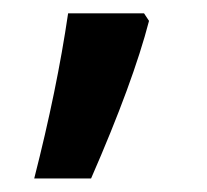

<svg xmlns="http://www.w3.org/2000/svg" viewBox="-20 -136 307 285"><path d="M201.2 -105Q177.7 -14.2 115.2 128.9H30.8Q64.5 -2.9 81.1 -116.2H193.8Z"/></svg>

Font: f4_46533          
Style: Regular
Weight: 600
Foundry: Ascender Corporation
Version: Version 1.10